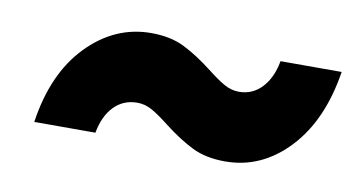

<svg xmlns="http://www.w3.org/2000/svg" viewBox="-37 -533 684 365"><g transform="rotate(10 304.5 -351.0)"><path d="M290 -293Q271 -308 257 -316Q243 -324 228 -324Q201 -324 183 -305.5Q165 -287 159 -254H41Q55 -350 108 -404.5Q161 -459 231 -459Q268 -459 294.5 -446Q321 -433 352 -409Q371 -394 385 -386Q399 -378 414 -378Q440 -378 458 -397Q476 -416 482 -449H600Q585 -353 533 -298Q481 -243 411 -243Q374 -243 347.5 -256Q321 -269 290 -293Z"/></g></svg>

Font: Montserrat Alternates ExtraBold
Style: Italic
Weight: 800
Italic angle: -11.3°
Designer: Julieta Ulanovsky
Foundry: Julieta Ulanovsky
Version: Version 7.200